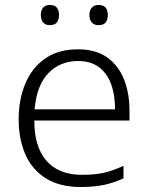

<svg xmlns="http://www.w3.org/2000/svg" viewBox="-20 -741 597 771"><path d="M293 -543Q364 -543 409.5 -511Q455 -479 477.5 -423.5Q500 -368 500 -295V-257H118Q117 -153 166 -96Q215 -39 309 -39Q358 -39 394 -46.5Q430 -54 476 -75V-25Q438 -7 397.5 1.5Q357 10 304 10Q221 10 165.5 -24Q110 -58 82.5 -119.5Q55 -181 55 -262Q55 -342 82 -406Q109 -470 162 -506.5Q215 -543 293 -543ZM294 -496Q221 -496 174 -447Q127 -398 119 -302H442Q442 -360 426 -403.5Q410 -447 377 -471.5Q344 -496 294 -496ZM144 -681Q144 -699 153 -710Q162 -721 180 -721Q200 -721 208.5 -710Q217 -699 217 -681Q217 -662 208.5 -651Q200 -640 180 -640Q162 -640 153 -651Q144 -662 144 -681ZM339 -681Q339 -699 348.5 -710Q358 -721 375 -721Q396 -721 404.5 -710Q413 -699 413 -681Q413 -662 404.5 -651Q396 -640 375 -640Q358 -640 348.5 -651Q339 -662 339 -681Z"/></svg>

Font: Noto Sans Hebrew Thin Light
Style: Regular
Weight: 300
Version: Version 3.001